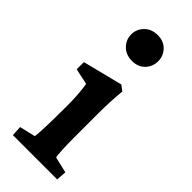

<svg xmlns="http://www.w3.org/2000/svg" viewBox="-184 -561 590 590"><g transform="rotate(45 111.5 -266.0)"><path d="M15.6 0 13.7 -33.2 65.4 -45.4Q66.4 -49.8 67.6 -69.8Q68.8 -89.8 69.3 -125.5L69.8 -182.1Q69.8 -209 68.1 -231Q66.4 -252.9 63.5 -270.5L11.2 -281.7V-313L141.1 -345.7L158.7 -332.5Q156.2 -308.6 155 -283.9Q153.8 -259.3 153.8 -228V-128.4Q153.8 -98.1 155 -74.7Q156.2 -51.3 158.2 -45.4L210.4 -33.2L208 0ZM113.3 -419.9Q86.4 -419.9 70.1 -436.5Q53.7 -453.1 53.7 -476.1Q53.7 -499 70.1 -515.6Q86.4 -532.2 113.3 -532.2Q139.6 -532.2 155.3 -515.6Q170.9 -499 170.9 -476.1Q170.9 -453.1 155.3 -436.5Q139.6 -419.9 113.3 -419.9Z"/></g></svg>

Font: Lateef Medium
Style: Regular
Weight: 500
Designer: SIL International
Foundry: SIL International
Version: Version 4.200